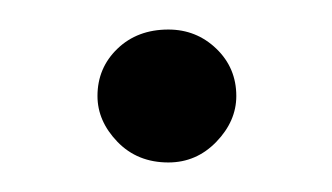

<svg xmlns="http://www.w3.org/2000/svg" viewBox="-20 -365 225 130"><path d="M94 -255Q73 -255 59.5 -269Q46 -283 46 -300Q46 -319 59.5 -332Q73 -345 94 -345Q113 -345 126.5 -332Q140 -319 140 -300Q140 -283 126.5 -269Q113 -255 94 -255Z"/></svg>

Font: Dosis
Style: Regular
Weight: 400
Designer: EdgarTolentino, PabloImpallari, IginoMarini
Foundry: EdgarTolentino, PabloImpallari, IginoMarini
Version: Version 3.001; ttfautohint (v1.8.2)